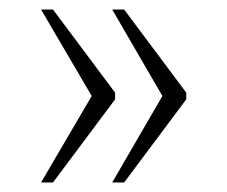

<svg xmlns="http://www.w3.org/2000/svg" viewBox="-20 -471 476 402"><path d="M215 -89 320 -270 215 -451H240L370 -277V-263L240 -89ZM66 -89 172 -270 66 -451H91L221 -277V-263L91 -89Z"/></svg>

Font: Noto Serif Khmer SemiCondensed ExtraLight
Style: Regular
Weight: 200
Width: 4
Designer: Danh Hong and the Monotype Design Team
Foundry: Monotype Imaging Inc.
Version: Version 2.004; ttfautohint (v1.8.4.7-5d5b)